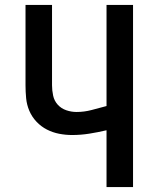

<svg xmlns="http://www.w3.org/2000/svg" viewBox="-20 -755 640 775"><path d="M410 0V-229Q410 -229 410 -229Q410 -229 409 -229Q375 -221 340.5 -215.5Q306 -210 271 -210Q245 -210 219 -215Q193 -220 169.5 -232Q146 -244 127.5 -263.5Q109 -283 98.5 -307.5Q88 -332 85.5 -358.5Q83 -385 83 -411V-735H190V-411Q190 -390 194.5 -369Q199 -348 213 -332.5Q227 -317 247.5 -310Q268 -303 289 -303Q320 -303 350 -311Q380 -319 410 -327V-735H517V0Z"/></svg>

Font: Iosevka Curly SmBdEx
Style: Regular
Weight: 600
Width: 7
Monospace: yes
Designer: Belleve Invis
Foundry: Belleve Invis
Version: Version 11.1.0; ttfautohint (v1.8.3)